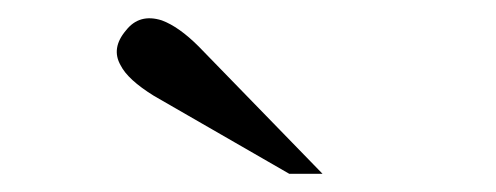

<svg xmlns="http://www.w3.org/2000/svg" viewBox="-20 -741 540 209"><path d="M331.1 -551.8 196.3 -690.4Q174.8 -711.9 156.2 -718.8Q131.8 -726.6 117.2 -708Q100.6 -688.5 111.3 -669.9Q119.1 -654.3 147.5 -636.7L294.9 -551.8Z"/></svg>

Font: BatangChe
Style: Regular
Weight: 400
Monospace: yes
Version: Version 2.21